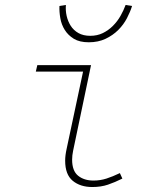

<svg xmlns="http://www.w3.org/2000/svg" viewBox="-20 -740 640 772"><path d="M351 12Q303 12 272.5 -13Q242 -38 242 -94Q242 -115 248 -142L314 -452H124L130 -478H346L274 -134Q270 -115 270 -98Q270 -53 294 -33.5Q318 -14 356 -14Q383 -14 408 -22Q433 -30 462 -44L472 -22Q442 -7 414 2.5Q386 12 351 12ZM337 -570Q300 -570 277 -584Q254 -598 240.5 -619.5Q227 -641 222.5 -667Q218 -693 219 -716L245 -720Q243 -698 248 -676Q253 -654 264.5 -636Q276 -618 295.5 -607Q315 -596 343 -596Q371 -596 393.5 -607Q416 -618 434 -636Q452 -654 464.5 -676Q477 -698 485 -720L511 -716Q504 -693 490.5 -667Q477 -641 455.5 -619.5Q434 -598 404.5 -584Q375 -570 337 -570Z"/></svg>

Font: Source Code Pro ExtraLight
Style: Italic
Weight: 200
Italic angle: -11°
Monospace: yes
Designer: Paul D. Hunt, Teo Tuominen
Foundry: Adobe Systems Incorporated
Version: Version 1.050;PS 1.000;hotconv 16.6.51;makeotf.lib2.5.65220